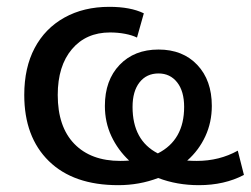

<svg xmlns="http://www.w3.org/2000/svg" viewBox="-20 -533 734 562"><path d="M326 9Q195 9 123 -61.5Q51 -132 51 -255Q51 -335 81.5 -392.5Q112 -450 168.5 -481.5Q225 -513 300 -513Q362 -513 401 -494L381 -423Q367 -430 346 -434Q325 -438 302 -438Q232 -438 190.5 -389Q149 -340 149 -255Q149 -162 197.5 -112Q246 -62 332 -62Q345 -62 358 -63Q325 -94 306 -134.5Q287 -175 287 -223Q287 -298 330 -343Q373 -388 444 -388Q515 -388 557.5 -343Q600 -298 600 -223Q600 -175 581 -134Q562 -93 528 -63Q541 -62 556 -62Q622 -62 676 -92L694 -21Q637 9 562 9Q498 9 443 -12Q388 9 326 9ZM368 -220Q368 -122 442 -84Q519 -123 519 -220Q519 -266 498.5 -292Q478 -318 444 -318Q409 -318 388.5 -292Q368 -266 368 -220Z"/></svg>

Font: Mulish SemiBold
Style: Regular
Weight: 600
Designer: Vernon Adams
Foundry: Vernon Adams
Version: Version 3.603; ttfautohint (v1.8.3)